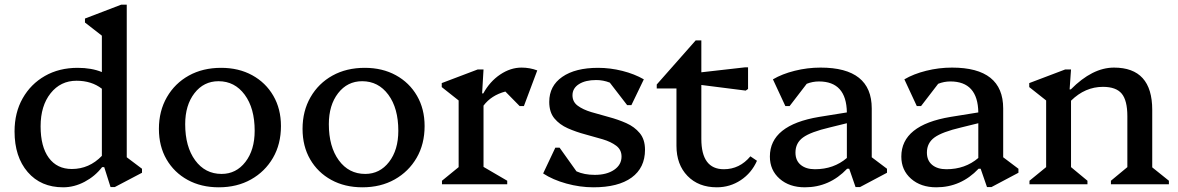

<svg xmlns="http://www.w3.org/2000/svg" viewBox="-20 -785 5020 818"><path d="M249 13Q154 13 98 -52Q42 -117 42 -225Q42 -305 76.5 -366Q111 -427 171.5 -461.5Q232 -496 311 -496Q370 -496 414 -478V-633L342 -689V-706L496 -765H520V-115L585 -66V-49L469 12H451L424 -73H415Q385 -34 340.5 -10.5Q296 13 249 13ZM153 -247Q153 -160 188 -112.5Q223 -65 286 -65Q360 -65 414 -121V-407Q370 -441 306 -441Q238 -441 195.5 -387.5Q153 -334 153 -247Z M912 13Q837 13 779.5 -18.5Q722 -50 689.5 -106Q657 -162 657 -236Q657 -312 691 -371Q725 -430 784.5 -463Q844 -496 922 -496Q997 -496 1054.5 -464.5Q1112 -433 1144.5 -377Q1177 -321 1177 -248Q1177 -171 1143 -112.5Q1109 -54 1049.5 -20.5Q990 13 912 13ZM924 -44Q986 -44 1025.5 -95Q1065 -146 1065 -228Q1065 -324 1022.5 -381.5Q980 -439 911 -439Q848 -439 808.5 -388Q769 -337 769 -256Q769 -160 811.5 -102Q854 -44 924 -44Z M1524 13Q1449 13 1391.5 -18.5Q1334 -50 1301.5 -106Q1269 -162 1269 -236Q1269 -312 1303 -371Q1337 -430 1396.5 -463Q1456 -496 1534 -496Q1609 -496 1666.5 -464.5Q1724 -433 1756.5 -377Q1789 -321 1789 -248Q1789 -171 1755 -112.5Q1721 -54 1661.5 -20.5Q1602 13 1524 13ZM1536 -44Q1598 -44 1637.5 -95Q1677 -146 1677 -228Q1677 -324 1634.5 -381.5Q1592 -439 1523 -439Q1460 -439 1420.5 -388Q1381 -337 1381 -256Q1381 -160 1423.5 -102Q1466 -44 1536 -44Z M1863 0V-15L1934 -73V-357L1862 -414V-431L2015 -489H2040L2034 -387H2039Q2067 -438 2111 -467.5Q2155 -497 2202 -497Q2237 -497 2269 -485L2212 -333H2194L2133 -395Q2073 -379 2040 -335V-74L2141 -15V0Z M2508 13Q2451 13 2393 -3Q2335 -19 2294 -46L2346 -156H2364L2436 -55Q2469 -40 2514 -40Q2565 -40 2596.5 -61.5Q2628 -83 2628 -118Q2628 -147 2605.5 -164Q2583 -181 2548 -191.5Q2513 -202 2473.5 -212.5Q2434 -223 2399 -238.5Q2364 -254 2342 -280.5Q2320 -307 2320 -351Q2320 -419 2375.5 -457.5Q2431 -496 2528 -496Q2580 -496 2631.5 -483Q2683 -470 2723 -447L2670 -337H2652L2578 -433Q2550 -444 2520 -444Q2474 -444 2446.5 -426.5Q2419 -409 2419 -379Q2419 -351 2441.5 -334.5Q2464 -318 2499 -307.5Q2534 -297 2573.5 -286.5Q2613 -276 2648 -260.5Q2683 -245 2705.5 -218Q2728 -191 2728 -147Q2728 -70 2671 -28.5Q2614 13 2508 13Z M3034 13Q2956 13 2909 -35.5Q2862 -84 2862 -164V-408H2778V-425L2944 -613H2968V-477L3153 -498H3167V-406L3157 -399L2968 -423V-193Q2968 -64 3064 -64Q3131 -64 3177 -119L3205 -100Q3182 -48 3136 -17.5Q3090 13 3034 13Z M3409 13Q3343 13 3301.5 -23.5Q3260 -60 3260 -118Q3260 -252 3470 -287L3588 -306Q3586 -438 3469 -438Q3442 -438 3417 -428L3344 -333H3326L3273 -447Q3312 -470 3366 -483.5Q3420 -497 3476 -497Q3694 -497 3694 -323V-115L3759 -66V-49L3644 12H3625L3598 -66H3589Q3514 13 3409 13ZM3369 -135Q3369 -101 3391.5 -82.5Q3414 -64 3452 -64Q3532 -64 3588 -112V-260L3515 -242Q3434 -223 3401.5 -199.5Q3369 -176 3369 -135Z M3969 13Q3903 13 3861.5 -23.5Q3820 -60 3820 -118Q3820 -252 4030 -287L4148 -306Q4146 -438 4029 -438Q4002 -438 3977 -428L3904 -333H3886L3833 -447Q3872 -470 3926 -483.5Q3980 -497 4036 -497Q4254 -497 4254 -323V-115L4319 -66V-49L4204 12H4185L4158 -66H4149Q4074 13 3969 13ZM3929 -135Q3929 -101 3951.5 -82.5Q3974 -64 4012 -64Q4092 -64 4148 -112V-260L4075 -242Q3994 -223 3961.5 -199.5Q3929 -176 3929 -135Z M4366 0V-15L4437 -73V-357L4365 -414V-431L4518 -489H4543L4537 -404H4542Q4634 -497 4726 -497Q4889 -497 4889 -317V-72L4960 -15V0H4713V-15L4783 -73V-290Q4783 -357 4759 -386Q4735 -415 4679 -415Q4603 -415 4543 -356V-73L4613 -15V0Z"/></svg>

Font: Platypi
Style: Regular
Weight: 400
Designer: David Sargent
Foundry: Bolt Cutter Type
Version: Version 1.200; ttfautohint (v1.8.4.7-5d5b)